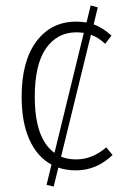

<svg xmlns="http://www.w3.org/2000/svg" viewBox="-20 -611 457 701"><path d="M258 11Q222 11 193 1L176 70L150 64L168 -10Q116 -38 87.5 -101Q59 -164 59 -258Q59 -388 113 -460Q167 -532 258 -532Q278 -532 296 -529L311 -591L337 -584L322 -522Q354 -511 387 -481L364 -451Q340 -474 312 -484L203 -39Q227 -29 258 -29Q317 -29 368 -73L391 -45Q332 11 258 11ZM179 -53 286 -491Q270 -493 259 -493Q189 -493 148 -434.5Q107 -376 107 -258Q107 -104 179 -53Z"/></svg>

Font: Fira Sans Condensed ExtraLight
Style: Regular
Weight: 275
Width: 3
Designer: Carrois Corporate & Edenspiekermann AG
Foundry: Carrois Corporate GbR & Edenspiekermann AG
Version: Version 4.203